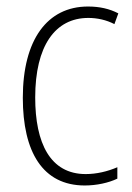

<svg xmlns="http://www.w3.org/2000/svg" viewBox="-20 -559 406 589"><path d="M240 10C276 10 313 2 340 -11V-46C310 -33 276 -25 243 -25C134 -25 88 -120 88 -260C88 -418 149 -504 251 -504C278 -504 306 -498 331 -485L343 -518C316 -532 286 -539 250 -539C125 -539 50 -437 50 -259C50 -93 111 10 240 10Z"/></svg>

Font: Noto Sans Gurmukhi UI Condensed ExtraLight
Style: Regular
Weight: 200
Width: 3
Designer: Jelle Bosma - Monotype Design Team
Foundry: Monotype Imaging Inc.
Version: Version 2.004